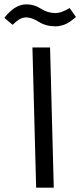

<svg xmlns="http://www.w3.org/2000/svg" viewBox="-77 -862 369 882"><path d="M89 0 72 -644H153L170 0ZM179 -741Q195 -741 217.5 -748.5Q240 -756 272 -784L243 -825Q204 -802 179 -802Q141 -802 111 -822Q81 -842 44 -842Q-9 -842 -57 -780L-19 -748Q-3 -764 11.5 -773Q26 -782 44 -782Q69 -782 101.5 -761.5Q134 -741 179 -741Z"/></svg>

Font: Noto Sans Arabic UI
Style: Regular
Weight: 400
Designer: Nadine Chahine - Monotype Design Team
Foundry: Monotype Imaging Inc.
Version: Version 1.900